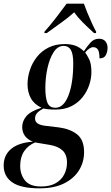

<svg xmlns="http://www.w3.org/2000/svg" viewBox="-90 -786 606 1046"><path d="M125 240Q24 240 -23 207.5Q-70 175 -70 116Q-70 59 -29 25Q12 -9 89 -14Q58 -27 44.5 -47.5Q31 -68 31 -94Q31 -126 53.5 -153Q76 -180 136 -199Q96 -218 78 -251Q60 -284 60 -327Q60 -365 72.5 -403.5Q85 -442 110 -474.5Q135 -507 173.5 -526.5Q212 -546 263 -546Q295 -546 319.5 -537.5Q344 -529 367 -507Q382 -530 401.5 -552.5Q421 -575 449 -575Q473 -575 484.5 -560.5Q496 -546 496 -526Q496 -505 487 -486.5Q478 -468 452 -468Q452 -502 443.5 -515.5Q435 -529 418 -529Q398 -529 374 -500Q383 -488 395.5 -463.5Q408 -439 408 -393Q408 -360 396.5 -324.5Q385 -289 361 -258Q337 -227 300 -208Q263 -189 212 -189Q187 -189 170.5 -191Q154 -193 147 -195Q122 -182 111.5 -169.5Q101 -157 101 -141Q101 -122 116.5 -112.5Q132 -103 162 -100L230 -92Q292 -84 330 -54Q368 -24 368 43Q368 98 340 142.5Q312 187 258.5 213.5Q205 240 125 240ZM212 -199Q257 -199 283 -266Q309 -333 309 -442Q309 -492 296 -514Q283 -536 257 -536Q224 -536 202 -501.5Q180 -467 168.5 -414.5Q157 -362 157 -306Q157 -255 168 -227Q179 -199 212 -199ZM134 230Q182 230 213.5 212Q245 194 260 164Q275 134 275 100Q275 55 249.5 32.5Q224 10 179 3L101 -10Q63 6 41.5 38Q20 70 20 118Q20 164 46 197Q72 230 134 230ZM152 -613Q182 -646 214.5 -688.5Q247 -731 273 -766H367Q374 -746 386 -716.5Q398 -687 411 -659Q424 -631 434 -613L433 -606H422Q386 -639 359 -666Q332 -693 314 -719Q286 -693 245.5 -664Q205 -635 165 -606H152Z"/></svg>

Font: Noto Serif Display ExtraCondensed SemiBold
Style: Italic
Weight: 600
Width: 2
Italic angle: -12°
Designer: Monotype Design Team
Foundry: Monotype Imaging Inc.
Version: Version 2.009